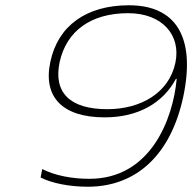

<svg xmlns="http://www.w3.org/2000/svg" viewBox="-20 -699 729 728"><path d="M313 9C497 9 628 -112 675 -333C722 -556 649 -679 469 -679C308 -679 200 -602 171 -465C142 -330 218 -254 377 -254C506 -254 599 -310 647 -400H650C636 -247 551 -21 319 -21C254 -21 189 -33 140 -58L134 -26C177 -4 244 9 313 9ZM206 -463C232 -582 325 -649 466 -649C596 -649 667 -565 645 -461C621 -347 514 -285 387 -285C245 -285 182 -348 206 -463Z"/></svg>

Font: LT Wave Text Thin Italic
Style: Regular
Weight: 100
Designer: Daniel Lyons
Version: Version 2.5 (Glyphs App)